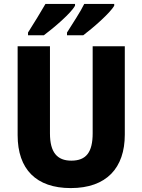

<svg xmlns="http://www.w3.org/2000/svg" viewBox="-20 -950 726 980"><path d="M563 -921V-930H410C392 -892 352 -832 322 -784V-770H405C454 -807 543 -884 563 -921ZM363 -921V-930H212C191 -893 154 -833 123 -784V-770H204C256 -809 343 -883 363 -921ZM617 -263V-714H453V-270C453 -173 420 -130 344 -130C272 -130 235 -172 235 -269V-714H70V-260C70 -86 165 10 341 10C524 10 617 -93 617 -263Z"/></svg>

Font: Noto Sans Myanmar UI SemiCondensed ExtraBold
Style: Regular
Weight: 800
Width: 4
Designer: Monotype Design Team
Foundry: Monotype Imaging Inc.
Version: Version 2.103